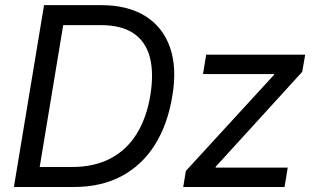

<svg xmlns="http://www.w3.org/2000/svg" viewBox="-20 -748 1255 768"><path d="M274.9 0H85.9L98.6 -80.1H268.1Q357.9 -80.1 422.6 -114.5Q487.3 -148.9 526.9 -212.9Q566.4 -276.9 581.1 -365.2Q595.7 -453.1 580.1 -516.4Q564.5 -579.6 515.9 -613.5Q467.3 -647.5 382.8 -647.5H189L202.6 -727.5H383.8Q490.2 -727.5 560.5 -684.1Q630.9 -640.6 659.7 -559.3Q688.5 -478 669.4 -364.7Q650.9 -250.5 599.6 -168.9Q548.3 -87.4 466.8 -43.7Q385.3 0 274.9 0ZM246.1 -727.5 125.5 0H35.6L156.2 -727.5ZM712.9 0 723.6 -64.5 1075.7 -448.2 1076.7 -451.7H792L804.7 -529.3H1200.7L1189 -460.9L842.8 -81.1L842.3 -77.6H1130.9L1118.2 0Z"/></svg>

Font: Inter 24pt
Style: Italic
Weight: 400
Italic angle: -9.3988°
Designer: Rasmus Andersson
Foundry: rsms
Version: Version 4.001;git-66647c0bb